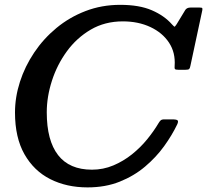

<svg xmlns="http://www.w3.org/2000/svg" viewBox="-20 -782 877 813"><path d="M730.5 -255.5Q708.5 -209.5 674.8 -162.8Q641 -116 594.2 -76.5Q547.5 -37 487 -12.8Q426.5 11.5 350.5 11.5Q262 11.5 192.8 -23.5Q123.5 -58.5 83.5 -129Q43.5 -199.5 43.5 -305.5Q43.5 -370.5 64.5 -435.8Q85.5 -501 124.8 -559.5Q164 -618 219 -663.5Q274 -709 342.2 -735.2Q410.5 -761.5 489 -761.5Q570 -761.5 623 -738.5Q676 -715.5 708 -679Q716.5 -670 718.5 -669Q720.5 -668 728 -679.5L765 -740.5Q772 -750 786.5 -750H825.5Q834.5 -750 836.2 -747.8Q838 -745.5 836.5 -738L786.5 -504.5Q784.5 -493.5 781.2 -490Q778 -486.5 765 -486.5H735.5Q723 -486.5 720.8 -489.8Q718.5 -493 719.5 -503Q723.5 -559 695.8 -601.2Q668 -643.5 616.8 -667.5Q565.5 -691.5 500 -691.5Q424 -691.5 364.2 -656.5Q304.5 -621.5 263 -564.5Q221.5 -507.5 199.8 -439.8Q178 -372 178 -306.5Q178 -187 226 -125.2Q274 -63.5 369.5 -63.5Q417 -63.5 459.8 -81.5Q502.5 -99.5 538.8 -128.5Q575 -157.5 603.2 -192.2Q631.5 -227 651 -260Q655 -267 659.8 -271.8Q664.5 -276.5 675.5 -276.5H709Q728.5 -276.5 732.2 -272Q736 -267.5 730.5 -255.5Z"/></svg>

Font: Besley* Medium
Style: Italic
Weight: 500
Italic angle: -13°
Designer: Owen Earl
Foundry: indestructible type*
Version: Version 3.000; ttfautohint (v1.8.3)